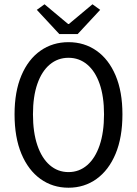

<svg xmlns="http://www.w3.org/2000/svg" viewBox="-20 -865 640 897"><path d="M300 12Q226 12 169 -29Q112 -70 80 -146.5Q48 -223 48 -331Q48 -437 80 -512.5Q112 -588 169 -628Q226 -668 300 -668Q374 -668 431 -628Q488 -588 520 -512.5Q552 -437 552 -331Q552 -223 520 -146.5Q488 -70 431 -29Q374 12 300 12ZM300 -61Q350 -61 387.5 -93.5Q425 -126 445.5 -186.5Q466 -247 466 -331Q466 -414 445.5 -473Q425 -532 387.5 -563.5Q350 -595 300 -595Q250 -595 212.5 -563.5Q175 -532 154.5 -473Q134 -414 134 -331Q134 -247 154.5 -186.5Q175 -126 212.5 -93.5Q250 -61 300 -61ZM257 -706 152 -819 188 -845 298 -753H302L412 -845L448 -819L343 -706Z"/></svg>

Font: Source Code Pro
Style: Regular
Weight: 400
Monospace: yes
Designer: Paul D. Hunt, Teo Tuominen
Foundry: Adobe Systems Incorporated
Version: Version 1.018;hotconv 1.0.116;makeotfexe 2.5.65601